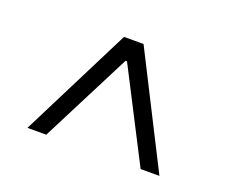

<svg xmlns="http://www.w3.org/2000/svg" viewBox="-64 -885 592 499"><g transform="rotate(20 231.5 -635.0)"><path d="M204 -789H258L414 -481H362L233 -732H229L101 -481H49Z"/></g></svg>

Font: Encode Sans Normal
Style: Light
Weight: 300
Designer: Pablo Impallari, Andres Torresi
Foundry: Pablo Impallari, Andres Torresi
Version: Version 1.000; ttfautohint (v1.00) -l 8 -r 50 -G 200 -x 14 -